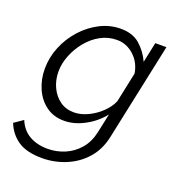

<svg xmlns="http://www.w3.org/2000/svg" viewBox="-169 -640 896 973"><g transform="rotate(20 279.5 -153.5)"><path d="M165 223Q81 223 34.5 191Q-12 159 -33 105L15 72Q35 121 76.5 145Q118 169 176 169Q223 169 267 150.5Q311 132 343 95Q375 58 387 2L409 -101Q370 -52 314.5 -22.5Q259 7 205 7Q148 7 107.5 -23Q67 -53 45.5 -102Q24 -151 24 -208Q24 -269 47.5 -326.5Q71 -384 112.5 -430Q154 -476 207 -503Q260 -530 318 -530Q382 -530 421 -496Q460 -462 483 -412L506 -521H566L455 2Q440 75 396.5 124Q353 173 292 198Q231 223 165 223ZM237 -50Q275 -50 314 -69Q353 -88 383 -117.5Q413 -147 426 -179L460 -340Q451 -397 411 -433.5Q371 -470 319 -470Q272 -470 231 -447.5Q190 -425 159.5 -387.5Q129 -350 111.5 -306Q94 -262 94 -219Q94 -173 112 -134.5Q130 -96 162 -73Q194 -50 237 -50Z"/></g></svg>

Font: Raleway
Style: Italic
Weight: 400
Italic angle: -12°
Designer: Matt McInerney, Pablo Impallari, Rodrigo Fuenzalida
Foundry: Matt McInerney, Pablo Impallari, Rodrigo Fuenzalida
Version: Version 4.026